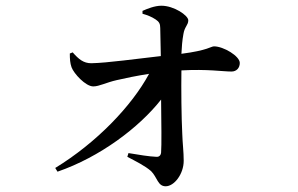

<svg xmlns="http://www.w3.org/2000/svg" viewBox="-20 -602 1040 671"><path d="M478 -554C495 -549 509 -544 524 -534C536 -526 540 -519 540 -504C541 -478 541 -436 542 -406C460 -397 355 -382 299 -381C272 -381 255 -395 234 -419L224 -415C224 -396 225 -381 230 -367C238 -345 279 -300 306 -300C327 -300 352 -314 388 -322C418 -329 457 -337 501 -344C440 -231 317 -103 173 -15L181 -2C329 -53 466 -156 543 -254C544 -172 545 -94 543 -69C542 -59 536 -53 526 -54C501 -55 465 -61 429 -67L425 -54C457 -37 486 -23 508 -4C530 18 531 49 559 49C589 49 622 6 622 -40C622 -72 618 -101 617 -134C614 -191 613 -293 614 -356C706 -361 758 -352 789 -352C807 -352 818 -365 818 -382C818 -406 761 -440 728 -440C717 -440 707 -426 614 -414C615 -436 617 -462 621 -483C625 -509 638 -514 638 -531C638 -548 588 -582 544 -582C520 -582 494 -571 478 -564Z"/></svg>

Font: Source Han Serif CN SemiBold
Style: Regular
Weight: 600
Designer: Ryoko NISHIZUKA 西塚涼子 (kana & ideographs); Frank Grießhammer (Latin, Greek & Cyrillic); Wenlong ZHANG 张文龙 (bopomofo); San
Foundry: Adobe Systems Incorporated
Version: Version 1.000;PS 1;hotconv 16.6.53;makeotf.lib2.5.65590